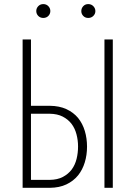

<svg xmlns="http://www.w3.org/2000/svg" viewBox="-20 -900 640 920"><path d="M128.4 -393.1V-710.9H88.4V0H218.3Q264.6 -0.5 298.1 -16.4Q331.5 -32.2 354 -59.6Q375.5 -86.4 386.2 -121.8Q397 -157.2 397 -197.3Q397 -236.8 386.5 -272.2Q376 -307.6 354 -335Q332 -361.3 298.3 -377Q264.6 -392.6 218.3 -393.1ZM520.5 0V-710.9H480.5V0ZM128.4 -355H218.3Q254.9 -354.5 280.5 -341.3Q306.2 -328.1 322.8 -306.6Q338.9 -285.2 346.4 -256.8Q354 -228.5 354 -198.2Q354 -167 346.9 -138.4Q339.8 -109.9 323.7 -87.9Q307.1 -65.9 281.2 -52.2Q255.4 -38.6 218.3 -38.1H128.4ZM153.8 -847.2Q153.8 -833.5 163.3 -823.7Q172.9 -814 187.5 -814Q202.1 -814 211.7 -823.7Q221.2 -833.5 221.2 -847.2Q221.2 -860.4 211.7 -870.4Q202.1 -880.4 187.5 -880.4Q172.9 -880.4 163.3 -870.4Q153.8 -860.4 153.8 -847.2ZM369.6 -846.7Q369.6 -833.5 378.9 -823.7Q388.2 -814 402.8 -814Q417.5 -814 427.2 -823.7Q437 -833.5 437 -846.7Q437 -860.4 427.2 -870.4Q417.5 -880.4 402.8 -880.4Q388.2 -880.4 378.9 -870.4Q369.6 -860.4 369.6 -846.7Z"/></svg>

Font: Roboto Mono ExtraLight
Style: Regular
Weight: 250
Monospace: yes
Designer: Google
Version: Version 3.000